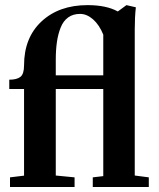

<svg xmlns="http://www.w3.org/2000/svg" viewBox="-20 -748 635 768"><path d="M20 0V-38.6L76.2 -45.4V-392.1H17.1V-429.2Q47.4 -429.2 61.8 -440.7Q76.2 -452.1 76.2 -486.3Q76.2 -597.2 146.2 -662.4Q216.3 -727.5 330.1 -727.5Q405.8 -727.5 451.2 -702.1L485.8 -727.5L523.4 -718.8Q519 -679.7 519 -630.4V-45.9L575.2 -38.6V0H351.1V-38.6L393.1 -43.5V-392.1H203.1V-45.9L278.3 -38.6V0ZM203.1 -508.3V-446.8H393.1V-609.4Q377 -648.9 352.1 -670.7Q327.1 -692.4 300.3 -692.4Q272.5 -692.4 252.9 -678.5Q233.4 -664.6 222.9 -638.4Q212.4 -612.3 207.8 -580.8Q203.1 -549.3 203.1 -508.3Z"/></svg>

Font: Elstob 8pt
Style: Bold
Weight: 700
Designer: Peter S. Baker
Version: Version 1.015